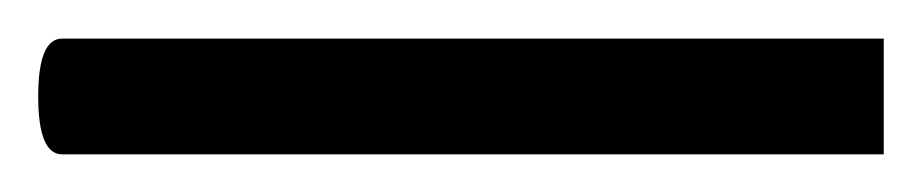

<svg xmlns="http://www.w3.org/2000/svg" viewBox="-33 -82 489 102"><path d="M0 -61.5H436.5V0H0Q-12.7 0 -12.7 -30.8Q-12.7 -61.5 0 -61.5Z"/></svg>

Font: Estedad-FD Light
Style: Regular
Weight: 300
Designer: Amin Abedi
Version: Version 7.3